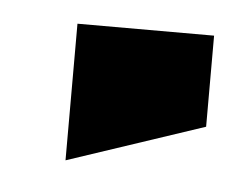

<svg xmlns="http://www.w3.org/2000/svg" viewBox="-28 -530 256 210"><g transform="rotate(5 100.0 -425.0)"><path d="M200 -500V-400L50 -350V-500Z"/></g></svg>

Font: SOV_Meka
Style: Book
Weight: 400
Version: Version 1.00